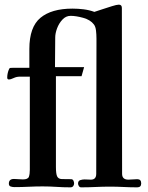

<svg xmlns="http://www.w3.org/2000/svg" viewBox="-20 -797 637 824"><path d="M586 -10Q586 7 569 7Q540 7 510.5 5.5Q481 4 452 4Q421 4 390 5.5Q359 7 328 7Q322 7 318.5 1.5Q315 -4 315 -9Q315 -21 324.5 -24Q334 -27 343 -27Q350 -27 356.5 -26.5Q363 -26 370 -26Q393 -26 393 -51Q393 -189 393.5 -327Q394 -465 394 -602Q394 -613 394 -631Q394 -649 392 -666Q390 -683 383 -692Q368 -712 337 -720.5Q306 -729 283 -729Q263 -729 248 -713Q233 -697 225 -675.5Q217 -654 217 -636Q217 -605 216.5 -573Q216 -541 216 -509H341L330 -470H220V-81Q220 -50 225.5 -39.5Q231 -29 245 -28.5Q259 -28 285 -28Q292 -28 295 -22Q298 -16 298 -10Q298 -3 294 2Q290 7 282 7Q252 7 222.5 5Q193 3 163 3Q133 3 102.5 4.5Q72 6 42 6Q34 6 26 3.5Q18 1 18 -9Q18 -29 40 -29Q50 -29 59 -28Q68 -27 78 -27Q100 -27 104 -38.5Q108 -50 108 -68V-468H65Q51 -468 38.5 -462Q26 -456 18 -456Q11 -456 11 -464Q11 -480 17 -496Q20 -505 24 -505.5Q28 -506 36 -506H106V-587Q106 -681 153.5 -720.5Q201 -760 291 -760Q315 -760 339 -757Q363 -754 385 -746Q397 -750 418.5 -757Q440 -764 460.5 -770.5Q481 -777 490 -777Q503 -777 503 -763Q503 -585 503.5 -407.5Q504 -230 504 -51Q504 -26 531 -26Q541 -26 550 -27Q559 -28 569 -28Q586 -28 586 -10Z"/></svg>

Font: Kaisei Opti
Style: Bold
Weight: 700
Designer: Font-Kai, 金井和夫
Foundry: KAZUO KANAI
Version: Version 5.003